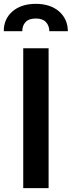

<svg xmlns="http://www.w3.org/2000/svg" viewBox="-49 -978 373 998"><path d="M-29.3 -815.9Q-29.8 -878.9 15.6 -918.5Q61 -958 137.2 -958Q212.9 -958 258.1 -918.5Q303.2 -878.9 303.7 -815.9H207.5Q207 -844.7 189.7 -863.3Q172.4 -881.8 137.2 -881.8Q101.1 -881.8 83.7 -863Q66.4 -844.2 66.9 -815.9ZM203.6 -727.1V0H71.8V-727.1Z"/></svg>

Font: Interop SemBd
Style: Regular
Weight: 600
Designer: Rasmus Andersson, Google, Jang Haemin
Foundry: jhaemin
Version: Version 1.007